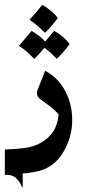

<svg xmlns="http://www.w3.org/2000/svg" viewBox="-60 -520 379 795"><path d="M152 165Q126 183 90.5 190.5Q55 198 34 198V255H31Q24 234 7 218Q-10 202 -40 204V99Q4 98 43.5 92.5Q83 87 111 70Q141 53 159.5 26Q178 -1 183 -46Q164 -68 139 -86Q114 -104 107 -109Q93 -120 93 -135Q93 -142 95 -146L127 -227Q182 -197 210.5 -142.5Q239 -88 239 -23Q239 36 214 87Q190 139 152 165ZM115 -500Q132 -491 151 -475Q170 -459 179 -445Q155 -412 126 -384Q92 -419 62 -438Q92 -470 115 -500ZM71 -392Q85 -384 101 -372Q117 -360 127 -348L164 -392Q182 -383 200.5 -367Q219 -351 228 -337Q204 -304 175 -276Q145 -308 124 -322Q111 -305 82 -276Q45 -315 18 -330Q51 -368 71 -392Z"/></svg>

Font: Katibeh
Style: Regular
Weight: 400
Designer: Arabic design by Kourosh Beigpour, Latin design by Eduardo Tunni, engineering by Lasse Fister
Version: Version 1.000